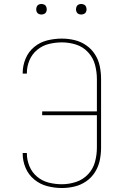

<svg xmlns="http://www.w3.org/2000/svg" viewBox="-20 -937 616 965"><path d="M291 8Q323 8 354.5 0.5Q386 -7 413 -25.5Q440 -44 457.5 -72Q475 -100 481.5 -131.5Q488 -163 488 -195V-540Q488 -572 481.5 -604Q475 -636 457.5 -663.5Q440 -691 413 -709.5Q386 -728 354.5 -735.5Q323 -743 291 -743Q254 -743 217.5 -734Q181 -725 152 -701Q123 -677 108.5 -642Q94 -607 94 -570V-567H115V-570Q115 -603 128 -634Q141 -665 167 -686.5Q193 -708 225.5 -716Q258 -724 291 -724Q327 -724 362 -713Q397 -702 422.5 -674.5Q448 -647 457.5 -611.5Q467 -576 467 -540V-377H192V-358H467V-195Q467 -159 457.5 -123.5Q448 -88 422.5 -61Q397 -34 362 -22.5Q327 -11 291 -11Q258 -11 225.5 -19Q193 -27 167 -48.5Q141 -70 128 -101.5Q115 -133 115 -166V-168H94V-165Q94 -128 108.5 -93.5Q123 -59 152 -35Q181 -11 217.5 -1.5Q254 8 291 8ZM388 -864Q395 -864 402 -867Q409 -870 412 -876.5Q415 -883 415 -890Q415 -897 412 -904Q409 -911 402 -914Q395 -917 388 -917Q381 -917 374.5 -914Q368 -911 365 -904Q362 -897 362 -890Q362 -883 365 -876.5Q368 -870 374.5 -867Q381 -864 388 -864ZM188 -864Q195 -864 202 -867Q209 -870 212 -876.5Q215 -883 215 -890Q215 -897 212 -904Q209 -911 202 -914Q195 -917 188 -917Q181 -917 174.5 -914Q168 -911 165 -904Q162 -897 162 -890Q162 -883 165 -876.5Q168 -870 174.5 -867Q181 -864 188 -864Z"/></svg>

Font: Iosevka Sparkle Thin
Style: Regular
Weight: 100
Designer: Belleve Invis
Foundry: Belleve Invis
Version: Version 4.5.0; ttfautohint (v1.8.3)